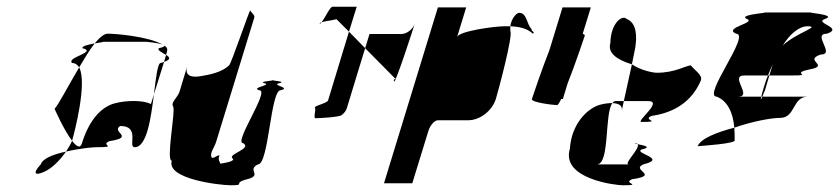

<svg xmlns="http://www.w3.org/2000/svg" viewBox="-20 -732 2491 570"><path d="M142 -409C142 -409 170 -345 194 -314L195 -318C200 -335 240 -486 215 -532C183 -478 153 -420 142 -409ZM101 -244C75 -216 85 -210 111 -222C133 -231 158 -256 176 -282C139 -274 107 -262 101 -244ZM194 -545C203 -545 210 -540 215 -532C231 -559 246 -584 261 -603C243 -600 222 -595 225 -589C270 -577 176 -562 194 -545ZM261 -603C281 -607 298 -608 275 -608H414C411 -608 452 -605 464 -599C419 -625 320 -632 300 -632C289 -632 276 -621 261 -603ZM176 -282C224 -293 259 -295 267 -295C333 -295 275 -301 305 -313C383 -325 308 -340 337 -358C398 -358 358 -295 380 -295C416 -295 428 -381 437 -452L428 -423C409 -434 357 -436 316 -424C280 -412 245 -377 223 -306C218 -290 207 -297 194 -314C190 -304 183 -293 176 -282ZM452 -589C445 -583 462 -576 473 -569L476 -580C478 -587 475 -592 468 -597C470 -595 466 -592 452 -589ZM464 -599C465 -598 467 -598 468 -597C467 -598 466 -598 464 -599ZM457 -545C448 -545 443 -502 437 -452L467 -548ZM467 -548C489 -556 484 -562 473 -569Z M494 -416C502 -404 472 -255 490 -255C473 -200 634 -182 665 -182C713 -182 667 -188 714 -200C761 -212 711 -227 746 -244C778 -244 783 -464 813 -464C847 -472 783 -479 809 -485C828 -489 802 -492 790 -493C779 -492 749 -489 765 -485C789 -479 722 -472 750 -464C782 -464 672 -307 702 -307C729 -290 656 -275 670 -262C680 -254 652 -249 634 -246C634 -250 625 -258 632 -271C622 -271 610 -256 607 -268C604 -280 617 -295 622 -312L735 -680C737 -688 725 -695 723 -701C722 -707 665 -538 660 -538C646 -524 620 -513 582 -507C554 -501 526 -503 536 -536L513 -460C508 -443 486 -428 494 -416ZM790 -493C795 -494 797 -494 790 -494C783 -494 785 -494 790 -493Z M929 -662C930 -661 933 -663 935 -666C932 -665 928 -663 929 -662ZM935 -666C944 -669 963 -671 979 -675L1016 -638L1039 -712H967C960 -712 944 -678 935 -666ZM915 -412C919 -406 909 -381 917 -381C926 -381 985 -384 994 -390C1002 -396 1008 -404 1010 -412L1064 -589L1016 -638L954 -434C951 -425 911 -418 915 -412ZM1064 -589 1152 -500C1160 -500 1145 -497 1150 -490C1154 -484 1207 -647 1211 -661C1205 -644 1187 -631 1171 -631H1077ZM1211 -661V-662Z M1120 -188H1204L1252 -344C1257 -360 1270 -375 1280 -375H1370C1405 -375 1441 -403 1452 -438C1457 -454 1504 -627 1495 -640V-654H1477C1449 -654 1343 -640 1337 -622L1364 -710H1280ZM1495 -654C1523 -653 1546 -647 1562 -632C1570 -638 1556 -638 1558 -646C1543 -660 1545 -694 1521 -694C1514 -694 1498 -678 1495 -654Z M1559 -438C1556 -428 1623 -420 1634 -420C1636 -420 1641 -427 1646 -438H1651L1665 -484C1688 -542 1714 -620 1716 -626C1717 -628 1714 -630 1710 -632L1734 -710H1650L1611 -583C1588 -525 1561 -444 1559 -438Z M1672 -291C1644 -201 1808 -182 1828 -182C1893 -182 1825 -188 1857 -200C1941 -212 1851 -227 1890 -244C1963 -262 1862 -276 1884 -288C1920 -296 1886 -301 1873 -304C1882 -292 1829 -244 1847 -244H1752C1791 -244 1774 -394 1798 -426C1788 -426 1776 -425 1761 -421C1720 -409 1676 -360 1672 -291ZM1792 -604C1783 -574 1813 -554 1856 -541L1866 -591C1871 -623 1871 -664 1840 -676C1828 -689 1793 -664 1792 -604ZM1798 -426C1821 -425 1828 -416 1826 -404L1832 -432H1809C1804 -432 1801 -430 1798 -426ZM1856 -541 1832 -432H1904C1951 -432 1865 -370 1885 -370C1950 -370 1883 -376 1915 -388C1999 -400 2041 -446 2061 -494C2066 -510 2040 -525 2031 -538C2015 -537 1984 -516 1930 -516C1920 -516 1884 -522 1856 -541ZM1873 -304C1872 -306 1869 -307 1866 -307C1861 -307 1867 -306 1873 -304Z M2051 -298C2065 -299 2168 -306 2161 -316C2161 -329 2161 -341 2160 -353C2107 -339 2061 -321 2051 -298ZM2108 -445C2140 -432 2156 -398 2160 -353C2215 -372 2270 -382 2296 -382C2342 -382 2332 -445 2378 -445H2243C2240 -437 2237 -433 2240 -445H2171C2216 -445 2144 -508 2190 -508H2260C2264 -519 2269 -530 2274 -541L2264 -508H2334C2397 -508 2323 -514 2384 -526C2446 -538 2364 -552 2416 -570C2462 -570 2389 -632 2435 -632C2487 -650 2393 -664 2430 -676C2468 -689 2363 -695 2391 -695H2247C2275 -695 2168 -689 2197 -676C2227 -664 2126 -650 2165 -632C2211 -632 2063 -445 2108 -445ZM2248 -474C2244 -460 2241 -451 2240 -445H2243C2246 -453 2251 -464 2251 -464L2264 -508H2260C2255 -496 2251 -485 2248 -474ZM2304 -597C2324 -630 2352 -654 2377 -654C2419 -654 2344 -635 2304 -597Z"/></svg>

Font: bitstorm
Style: ulcnobl
Weight: 400
Version: Version 0.2